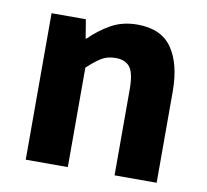

<svg xmlns="http://www.w3.org/2000/svg" viewBox="-68 -653 786 728"><g transform="rotate(10 324.5 -289.0)"><path d="M76 0V-564H208L220 -492H223Q259 -528 303 -553Q347 -578 405 -578Q497 -578 538.5 -517.5Q580 -457 580 -351V0H418V-330Q418 -393 400.5 -416Q383 -439 345 -439Q313 -439 290 -424.5Q267 -410 238 -383V0Z"/></g></svg>

Font: Noto Sans SC ExtraBold
Style: Regular
Weight: 800
Designer: Ryoko NISHIZUKA 西塚涼子 (kana, bopomofo & ideographs); Paul D. Hunt (Latin, Greek & Cyrillic); Sandoll Communications 산돌커뮤니
Foundry: Adobe
Version: Version 2.004-H2;hotconv 1.0.118;makeotfexe 2.5.65603